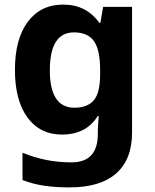

<svg xmlns="http://www.w3.org/2000/svg" viewBox="-20 -576 673 836"><path d="M255 -556Q356 -556 413 -476H417L429 -546H555V1Q555 118 486 179Q417 240 282 240Q224 240 174.5 233Q125 226 78 208V89Q179 131 291 131Q406 131 406 7V-4Q406 -21 407.5 -39Q409 -57 410 -71H406Q378 -28 339 -9Q300 10 251 10Q154 10 99.5 -64.5Q45 -139 45 -272Q45 -406 101 -481Q157 -556 255 -556ZM302 -435Q197 -435 197 -270Q197 -107 304 -107Q361 -107 388.5 -139.5Q416 -172 416 -253V-271Q416 -359 389 -397Q362 -435 302 -435Z"/></svg>

Font: RS Noto Sans
Style: Bold
Weight: 700
Designer: Monotype Design Team
Foundry: Monotype Imaging Inc.
Version: Version 3.10